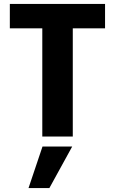

<svg xmlns="http://www.w3.org/2000/svg" viewBox="-20 -694 584 976"><path d="M514 -550H350V0H195V-550H30V-674H514ZM231 262H125L196 51H347Z"/></svg>

Font: Hind Mysuru
Style: Bold
Weight: 700
Designer: Manushi Parikh, Hitesh Malaviya
Foundry: Indian Type Foundry
Version: Version 0.703;PS 1.0;hotconv 1.0.86;makeotf.lib2.5.63406